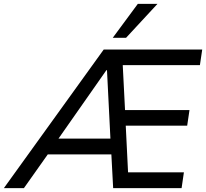

<svg xmlns="http://www.w3.org/2000/svg" viewBox="-73 -976 1069 996"><path d="M-53 0 465 -719H976L964 -638H531L562 -672L577 -378L541 -405H910L898 -324H545L578 -351L593 -48L560 -82H881L869 0H514L503 -207L530 -175H154L196 -205L51 0ZM479 -612 215 -235 205 -257H521L501 -233L482 -612ZM512 -780 642 -956H744L581 -780Z"/></svg>

Font: Nunitoga
Style: Medium Italic
Weight: 500
Italic angle: -9°
Designer: Vernon Adams
Foundry: Vernon Adams
Version: Version 1.0